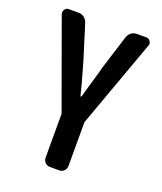

<svg xmlns="http://www.w3.org/2000/svg" viewBox="-137 -827 774 916"><g transform="rotate(20 250.0 -369.0)"><path d="M225.6 0Q210.9 0 201.2 -10.3Q191.4 -20.5 191.4 -35.2V-254.9Q191.4 -258.8 189.5 -262.7L29.3 -705.1Q28.3 -710 28.3 -713.9Q28.3 -720.7 33.2 -727.5Q40 -738.3 52.7 -738.3H103.5Q119.1 -738.3 131.3 -729Q143.6 -719.7 148.4 -705.1L202.1 -533.2Q238.3 -408.2 247.1 -368.2Q248 -366.2 250 -366.2Q252 -366.2 252.9 -368.2Q259.8 -395.5 275.9 -449.2Q292 -502.9 299.8 -534.2L353.5 -705.1Q358.4 -719.7 370.6 -729Q382.8 -738.3 398.4 -738.3H447.3Q460 -738.3 466.8 -727.5Q471.7 -720.7 471.7 -713.9Q471.7 -710 469.7 -705.1L309.6 -262.7Q307.6 -258.8 307.6 -254.9V-35.2Q307.6 -20.5 297.9 -10.3Q288.1 0 273.4 0Z"/></g></svg>

Font: Gen Jyuu Gothic L Monospace Medium
Style: Regular
Weight: 500
Designer: [Source Han Sans]
Ryoko NISHIZUKA  (kana & ideographs); Paul D. Hunt (Latin, Greek & Cyrillic); Wenlong ZHANG  (bopomofo
Version: Version 1.002.20150607